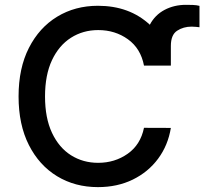

<svg xmlns="http://www.w3.org/2000/svg" viewBox="-20 -761 842 791"><path d="M383.5 9.9Q289.1 9.9 215.2 -35Q141.3 -79.9 98.9 -163.7Q56.5 -247.5 56.5 -363.6Q56.5 -480.1 99.1 -563.7Q141.7 -647.4 215.6 -692.3Q289.4 -737.2 383.5 -737.2Q513.1 -737.2 597.3 -659.1Q618.3 -699.2 657.8 -720.2Q697.4 -741.1 745.7 -741.1Q760.3 -741.1 774.7 -740.6Q789.1 -740.1 801.8 -736.9V-648.8Q795.5 -649.5 786.6 -650.4Q777.7 -651.3 769.5 -651.3Q735.4 -651.3 709.7 -634.4Q683.9 -617.5 683.9 -571.7V-490.8H573.2Q559.7 -561.4 506.9 -599.3Q454.2 -637.1 384.6 -637.1Q322.1 -637.1 272.4 -605.5Q222.7 -573.9 194.1 -513Q165.5 -452.1 165.5 -363.6Q165.5 -274.9 194.2 -213.8Q223 -152.7 272.5 -121.4Q322.1 -90.2 384.2 -90.2Q453.1 -90.2 506 -127.5Q558.9 -164.8 573.2 -234.4L683.9 -234Q672.2 -162.3 631.4 -107.2Q590.6 -52.2 527 -21.1Q463.4 9.9 383.5 9.9Z"/></svg>

Font: Linik Sans Medium
Style: Regular
Weight: 500
Designer: Rasmus Andersson (font), Cristiano Sobral (main changes)
Foundry: rsms
Version: Version 3.018;June 1, 2022;FontCreator 14.0.0.2814 64-bit; t